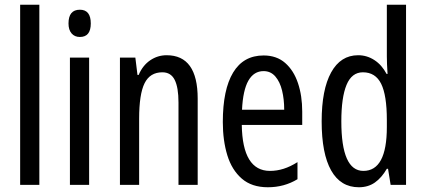

<svg xmlns="http://www.w3.org/2000/svg" viewBox="-20 -780 1797 810"><path d="M146 0H65V-760H146Z M317 -739Q363 -739 363 -681Q363 -624 317 -624Q295 -624 282 -639Q269 -654 269 -681Q269 -739 317 -739ZM356 -537V0H275V-537Z M683 -547Q814 -547 814 -364V0H733V-348Q733 -411 717 -443Q701 -475 665 -475Q613 -475 590 -429Q567 -383 567 -279V0H486V-537H551L560 -464H565Q582 -504 613.5 -525.5Q645 -547 683 -547Z M1092 -546Q1147 -546 1183 -514.5Q1219 -483 1237 -429.5Q1255 -376 1255 -309V-253H1000Q1003 -59 1119 -59Q1148 -59 1176.5 -68Q1205 -77 1235 -96V-24Q1179 10 1110 10Q1042 10 1000 -26.5Q958 -63 939 -125Q920 -187 920 -265Q920 -402 963.5 -474Q1007 -546 1092 -546ZM1092 -480Q1051 -480 1028 -440Q1005 -400 1001 -317H1179Q1179 -361 1170 -398Q1161 -435 1141.5 -457.5Q1122 -480 1092 -480Z M1494 10Q1417 10 1377 -61Q1337 -132 1337 -268Q1337 -402 1377 -474.5Q1417 -547 1491 -547Q1528 -547 1559.5 -526.5Q1591 -506 1611 -468H1615Q1612 -513 1612 -542V-760H1693V0H1628L1617 -68H1612Q1590 -30 1561.5 -10Q1533 10 1494 10ZM1513 -59Q1612 -59 1612 -244V-274Q1612 -378 1588 -426.5Q1564 -475 1511 -475Q1464 -475 1442 -422Q1420 -369 1420 -268Q1420 -59 1513 -59Z"/></svg>

Font: Noto Sans Lao UI ExtCond
Style: Regular
Weight: 400
Width: 2
Designer: Monotype Design Team
Foundry: Monotype Imaging Inc.
Version: Version 2.000; ttfautohint (v1.8.4.7-5d5b)